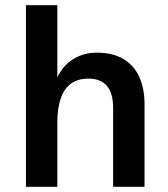

<svg xmlns="http://www.w3.org/2000/svg" viewBox="-20 -720 649 740"><path d="M80 0V-700H201V-422Q208 -438 221 -455Q234 -472 253 -486Q272 -500 297 -508.5Q322 -517 353 -517Q414 -517 455 -493Q496 -469 516.5 -424Q537 -379 537 -319V0H416V-303Q416 -362 391.5 -389.5Q367 -417 322 -417Q279 -417 252.5 -397Q226 -377 213.5 -339Q201 -301 201 -249V0Z"/></svg>

Font: Inclusive Sans SemiBold
Style: Regular
Weight: 600
Designer: Olivia King
Foundry: Olivia King
Version: Version 2.004